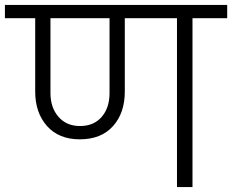

<svg xmlns="http://www.w3.org/2000/svg" viewBox="-49 -760 943 780"><path d="M874 -686H733V0H670V-686H458V-388Q458 -301 410 -247.5Q362 -194 275 -194Q190 -194 142 -248Q94 -302 94 -388V-686H-29V-740H874ZM396 -686H156V-382Q156 -323 188.5 -285.5Q221 -248 276 -248Q332 -248 364 -285Q396 -322 396 -382Z"/></svg>

Font: A Bank Premium Light
Style: Regular
Weight: 300
Designer: Ninad Kale (Devanagari), Jonny Pinhorn (Latin), Htun Naung (Myanmar)
Foundry: Indian Type Foundry
Version: 4.004